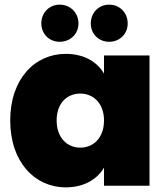

<svg xmlns="http://www.w3.org/2000/svg" viewBox="-20 -800 720 827"><path d="M158 -699C158 -654 192 -620 237 -620C283 -620 318 -654 318 -699C318 -745 283 -780 237 -780C192 -780 158 -745 158 -699ZM371 -699C371 -654 405 -620 450 -620C496 -620 530 -654 530 -699C530 -745 496 -780 450 -780C405 -780 371 -745 371 -699ZM263 -568C130 -568 24 -460 24 -281C24 -102 130 7 263 7C342 7 399 -28 428 -78V0H624V-561H428V-483C399 -533 343 -568 263 -568ZM326 -397C381 -397 428 -356 428 -281C428 -205 381 -164 326 -164C270 -164 224 -206 224 -281C224 -357 270 -397 326 -397Z"/></svg>

Font: Poppins STUK1
Style: Regular
Weight: 400
Designer: Jonny Pinhorn (original), Sammy Jo Hughes (modified version)
Foundry: Type Mafia
Version: Version 1.002;hotconv 1.0.109;makeotfexe 2.5.65596